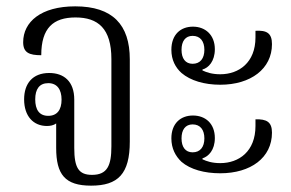

<svg xmlns="http://www.w3.org/2000/svg" viewBox="-20 -575 917 605"><path d="M267 10C352 10 389 -27 389 -129V-388C389 -497 335 -555 217 -555C109 -555 53 -506 53 -442C53 -409 72 -401 110 -401C110 -487 148 -520 218 -520C289 -520 331 -485 331 -389V-114C331 -53 318 -24 270 -24C228 -24 214 -46 214 -109V-261C214 -319 181 -345 135 -345C83 -345 56 -312 56 -262C56 -209 85 -178 128 -178C138 -178 149 -180 157 -186V-109C157 -25 185 10 267 10ZM132 -210C104 -210 91 -229 91 -262C91 -294 104 -313 132 -313C160 -313 174 -293 174 -261C174 -229 160 -210 132 -210Z M674 -308C770 -308 837 -358 837 -436C837 -471 820 -480 785 -478V-457C785 -378 733 -341 674 -341C648 -341 631 -347 618 -353V-356C637 -361 657 -382 657 -420C657 -465 627 -491 588 -491C549 -491 520 -466 520 -418C520 -386 533 -362 552 -345C580 -321 624 -308 674 -308ZM587 -374C564 -374 552 -391 552 -418C552 -445 564 -462 587 -462C611 -462 624 -445 624 -418C624 -391 611 -374 587 -374ZM674 -29C770 -29 837 -78 837 -157C837 -191 820 -200 785 -199V-178C785 -98 733 -61 674 -61C648 -61 631 -67 618 -73V-76C637 -82 657 -102 657 -140C657 -186 627 -211 588 -211C549 -211 520 -186 520 -139C520 -107 533 -83 552 -65C580 -41 624 -29 674 -29ZM587 -95C564 -95 552 -112 552 -139C552 -166 564 -183 587 -183C611 -183 624 -166 624 -139C624 -112 611 -95 587 -95Z"/></svg>

Font: Noto Serif Thai Condensed Light
Style: Regular
Weight: 300
Width: 3
Designer: Monotype Design Team
Foundry: Monotype Imaging Inc.
Version: Version 2.002